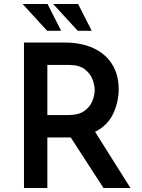

<svg xmlns="http://www.w3.org/2000/svg" viewBox="-20 -941 710 961"><path d="M305 -728Q386 -728 446.5 -700.5Q507 -673 540.5 -620.5Q574 -568 574 -494Q574 -432 547 -373Q520 -314 456 -281L633 0H498L334 -253Q328 -253 322 -253H217V0H100V-728ZM321 -365Q373 -365 402 -385.5Q431 -406 442.5 -435.5Q454 -465 454 -490Q454 -514 443 -543.5Q432 -573 404 -594.5Q376 -616 325 -616H217V-365ZM93 -921H218L286 -787H216ZM246 -921H371L439 -787H369Z"/></svg>

Font: Synthetic SemiBold
Style: Regular
Weight: 600
Designer: Santiago Orozco
Foundry: Typemade
Version: Version 2.000; ttfautohint (v1.8.4.7-5d5b)